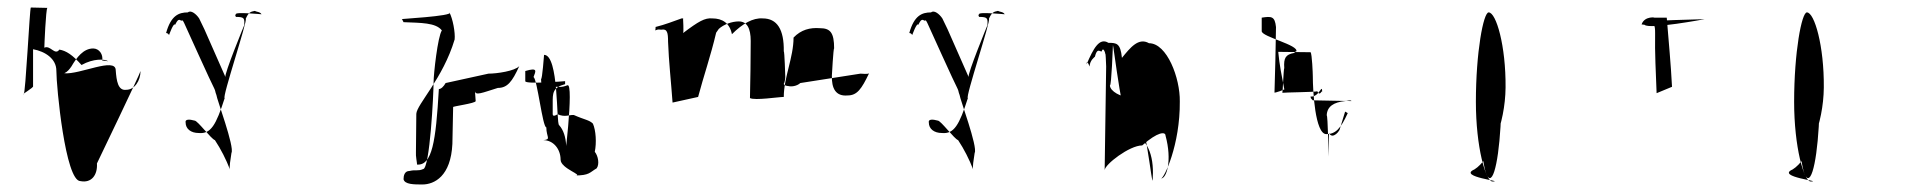

<svg xmlns="http://www.w3.org/2000/svg" viewBox="-20 -487 5074 511"><path d="M43 -236C37 -236 71 -254 68 -258V-356C101 -350 130 -330 130 -299C130 -256 154 -5 194 -5C224 1 240 -22 238 -52C238 -52 355 -295 354 -298C354 -272 338 -248 316 -248C294 -245 290 -272 288 -300C288 -336 192 -288 151 -292C160 -296 165 -303 170 -310C184 -334 202 -358 228 -358C244 -358 255 -342 252 -326L268 -324C259 -330 229 -332 197 -314C173 -341 156 -352 138 -355C126 -338 114 -368 98 -360C98 -366 102 -462 106 -466L62 -467C59 -464 48 -236 43 -236Z M422 -399C435 -446 456 -454 480 -454C488 -461 502 -450 510 -438L524 -409L580 -282C576 -289 630 -420 630 -420C631 -438 631 -442 608 -442C604 -448 608 -449 608 -449C604 -456 676 -449 676 -449C672 -456 663 -455 658 -458C646 -456 641 -453 634 -437C640 -434 570 -226 578 -226C555 -154 541 -130 509 -133C488 -133 474 -144 474 -161C472 -170 484 -170 498 -166C506 -166 542 -117 552 -114C568 -90 582 -62 592 -36C590 -42 593 -61 596 -80C605 -95 556 -226 556 -234C552 -244 554 -244 550 -252C546 -258 470 -426 470 -426C465 -436 466 -432 462 -432C454 -439 450 -428 446 -421C442 -428 430 -394 430 -394C426 -400 422 -399 422 -399Z M1050 -436 1054 -428C1100 -426 1140 -427 1156 -406C1145 -390 1134 -290 1134 -269C1134 -238 1124 -37 1106 -37C1093 -31 1086 -36 1070 -32C1057 -32 1054 -20 1054 -10C1057 4 1082 4 1104 4C1136 4 1180 -18 1184 -104L1186 -202C1184 -204 1246 -212 1246 -218L1244 -246C1244 -231 1263 -240 1305 -253C1330 -253 1343 -269 1362 -311C1350 -298 1303 -291 1280 -291L1166 -266C1161 -257 1154 -250 1148 -250C1140 -110 1130 -46 1090 -49C1090 -54 1086 -72 1087 -82L1088 -184C1089 -209 1159 -278 1190 -382C1192 -400 1185 -438 1176 -454C1191 -444 1032 -436 1050 -436Z M1378 -271V-298C1412 -308 1406 -298 1400 -282C1410 -276 1424 -148 1434 -148C1434 -122 1448 -116 1426 -114C1453 -114 1472 -90 1472 -62C1472 -38 1536 -20 1510 -20C1549 -20 1549 -28 1568 -39C1576 -50 1572 -72 1563 -83C1568 -107 1566 -140 1558 -158C1548 -168 1536 -168 1507 -181C1496 -182 1484 -174 1464 -183C1464 -183 1451 -174 1451 -183V-212C1451 -238 1450 -254 1484 -263V-271C1484 -271 1378 -262 1378 -271ZM1420 -277C1420 -266 1421 -258 1434 -258C1470 -255 1474 -254 1490 -260C1509 -269 1480 -32 1480 -47C1490 -75 1492 -128 1468 -154C1460 -158 1468 -341 1428 -341C1428 -341 1423 -274 1420 -277Z M1724 -406C1733 -410 1734 -408 1740 -408C1756 -411 1758 -400 1758 -376C1760 -322 1766 -270 1770 -214L1838 -229C1852 -282 1872 -340 1886 -400C1886 -400 1890 -406 1893 -410C1906 -422 1928 -430 1946 -430C1968 -430 1978 -412 1978 -378C1978 -326 1977 -276 1976 -226C1989 -219 2052 -229 2066 -229C2066 -281 2092 -334 2092 -387C2112 -408 2136 -414 2162 -412C2190 -412 2200 -400 2200 -358C2198 -360 2194 -286 2194 -286C2193 -252 2204 -230 2236 -233C2261 -233 2273 -250 2293 -292C2290 -289 2275 -291 2270 -291L2110 -266C2100 -257 2085 -256 2078 -258C2074 -258 2066 -260 2066 -264C2068 -266 2070 -277 2070 -282C2070 -282 2068 -352 2066 -350C2067 -409 2048 -438 2010 -438C1984 -440 1956 -424 1928 -396C1922 -426 1902 -438 1876 -438C1856 -440 1839 -430 1798 -399C1800 -402 1798 -436 1798 -436C1800 -439 1794 -438 1794 -438C1771 -430 1752 -422 1724 -415C1726 -418 1724 -406 1724 -406Z M2400 -399C2413 -446 2434 -454 2458 -454C2466 -461 2480 -450 2488 -438L2502 -409L2558 -282C2554 -289 2608 -420 2608 -420C2609 -438 2609 -442 2586 -442C2582 -448 2586 -449 2586 -449C2582 -456 2654 -449 2654 -449C2650 -456 2641 -455 2636 -458C2624 -456 2619 -453 2612 -437C2618 -434 2548 -226 2556 -226C2533 -154 2519 -130 2487 -133C2466 -133 2452 -144 2452 -161C2450 -170 2462 -170 2476 -166C2484 -166 2520 -117 2530 -114C2546 -90 2560 -62 2570 -36C2568 -42 2571 -61 2574 -80C2583 -95 2534 -226 2534 -234C2530 -244 2532 -244 2528 -252C2524 -258 2448 -426 2448 -426C2443 -436 2444 -432 2440 -432C2432 -439 2428 -428 2424 -421C2420 -428 2408 -394 2408 -394C2404 -400 2400 -399 2400 -399Z M2872 -316C2890 -358 2906 -388 2930 -373C2952 -373 2962 -372 2966 -333C2988 -360 3010 -388 3038 -372C3086 -372 3121 -279 3120 -217C3121 -101 3078 -12 3070 -12C3085 -12 3100 -60 3082 -126C3082 -137 3062 -137 3020 -100C2986 -100 2920 -49 2920 -34L2924 -310C2924 -319 2922 -352 2922 -342C2922 -346 2916 -364 2912 -350C2906 -350 2900 -360 2894 -336C2894 -336 2880 -326 2880 -310C2880 -310 2872 -331 2872 -316ZM2934 -260C2934 -244 2964 -228 2988 -228C3026 -225 3048 41 3048 -14C3052 -76 3031 -122 2994 -127C2971 -127 2942 -381 2942 -366C2942 -366 2938 -256 2934 -260Z M3338 -404C3338 -389 3438 -367 3430 -350C3428 -352 3426 -346 3424 -346C3402 -342 3396 -333 3398 -306C3396 -302 3394 -242 3393 -240C3395 -241 3484 -242 3486 -244C3494 -227 3499 -254 3499 -239C3499 -270 3493 -228 3468 -230C3468 -224 3472 -223 3474 -220L3577 -218C3574 -222 3566 -218 3560 -218C3530 -215 3512 -204 3511 -180C3514 -182 3516 -70 3516 -70L3517 -133C3518 -130 3522 -126 3526 -126C3532 -126 3540 -132 3545 -141L3560 -190L3567 -186C3548 -144 3534 -130 3510 -130C3480 -130 3474 -246 3474 -284C3474 -290 3472 -344 3468 -348L3382 -349C3385 -315 3392 -281 3398 -250C3404 -250 3370 -238 3372 -241C3374 -300 3375 -356 3376 -415C3373 -444 3364 -444 3338 -440Z M3904 -36C3946 -62 3986 -156 3987 -254C3988 -365 3962 -454 3942 -454C3928 -454 3908 -348 3908 -216C3908 -96 3934 -4 3952 -4C3988 -4 3858 -16 3904 -36ZM3918 -230C3918 -113 3928 -13 3945 -13C3962 -13 3976 -116 3976 -234C3977 -349 3967 -446 3949 -446C3930 -446 3919 -348 3918 -230Z M4349 -422 4357 -421C4369 -408 4517 -436 4517 -436C4517 -436 4356 -432 4359 -429L4361 -423C4383 -424 4385 -424 4385 -398C4384 -345 4387 -294 4389 -239L4430 -256C4427 -317 4421 -377 4416 -440H4382C4389 -440 4357 -446 4349 -422Z M4751 -36C4793 -62 4833 -156 4834 -254C4835 -365 4809 -454 4789 -454C4775 -454 4755 -348 4755 -216C4755 -96 4781 -4 4799 -4C4835 -4 4705 -16 4751 -36ZM4765 -230C4765 -113 4775 -13 4792 -13C4809 -13 4823 -116 4823 -234C4824 -349 4814 -446 4796 -446C4777 -446 4766 -348 4765 -230Z"/></svg>

Font: Zinc
Style: Regular
Weight: 400
Version: Version 1